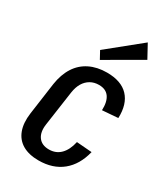

<svg xmlns="http://www.w3.org/2000/svg" viewBox="-194 -871 845 967"><g transform="rotate(30 228.5 -387.0)"><path d="M192 8Q136 8 99 -13.5Q62 -35 46.5 -76.5Q31 -118 39 -177L65 -363Q74 -422 100.5 -463.5Q127 -505 170.5 -526.5Q214 -548 271 -548Q354 -548 395.5 -504Q437 -460 434 -378L343 -371Q345 -421 326 -447.5Q307 -474 267 -474Q239 -474 217.5 -461.5Q196 -449 182.5 -426.5Q169 -404 164 -371L135 -169Q128 -121 148 -93.5Q168 -66 210 -66Q250 -66 276.5 -92.5Q303 -119 314 -169L403 -162Q383 -80 329 -36Q275 8 192 8ZM414 -705 207 -585 183 -629 372 -782Z"/></g></svg>

Font: Pathway Extreme Condensed Medium
Style: Italic
Weight: 500
Width: 3
Italic angle: -8°
Version: Version 1.001;gftools[0.9.26]